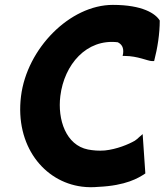

<svg xmlns="http://www.w3.org/2000/svg" viewBox="-20 -745 674 786"><path d="M442 -725C266 -725 90 -546 66 -351C41 -148 160 -1 315 19C338 22 361 22 382 20C495 15 547 -16 575 -35L564 -196L549 -183C545 -179 541 -175 532 -169C506 -154 458 -134 409 -129C384 -127 361 -129 340 -133C250 -151 215 -255 227 -352C243 -481 334 -587 462 -572C478 -564 487 -551 484 -526L482 -516H490C544 -516 585 -495 602 -495H611C625 -549 634 -607 634 -661C617 -689 564 -725 442 -725Z"/></svg>

Font: Bluebird
Style: SfBdNrwObl
Weight: 700
Designer: Jasper
Foundry: Cannot Into Space Fonts
Version: Version 0.98